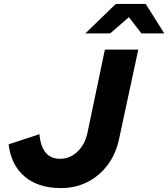

<svg xmlns="http://www.w3.org/2000/svg" viewBox="-20 -954 861 983"><path d="M292 9Q177 9 107 -49.5Q37 -108 24 -215L182 -267Q193 -141 288 -141Q338 -141 376.5 -177.5Q415 -214 428 -275L517 -700H688L590 -244Q574 -167 531.5 -110Q489 -53 427.5 -22Q366 9 292 9ZM417 -783 573 -934H726L821 -783H704L640 -866L544 -783Z"/></svg>

Font: Red Hat Text
Style: Bold Italic
Weight: 700
Italic angle: -12°
Designer: Pentagram, MCKL
Foundry: Pentagram, MCKL
Version: Version 1.023; ttfautohint (v1.8.3)